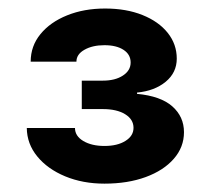

<svg xmlns="http://www.w3.org/2000/svg" viewBox="-20 -862 498 455"><path d="M227.5 -426.8Q176.3 -426.8 134.5 -444.1Q92.8 -461.4 68.4 -491.2Q43.9 -521 43.5 -558.6H157.7Q157.7 -539.6 177.5 -527.8Q197.3 -516.1 227.5 -516.1Q258.3 -516.1 277.3 -528.1Q296.4 -540 296.4 -559.1Q296.4 -579.1 276.6 -591.3Q256.8 -603.5 223.6 -603.5H173.8V-670.9H223.6Q252.9 -670.9 271.2 -682.9Q289.6 -694.8 289.6 -713.9Q289.6 -732.9 272.7 -743.9Q255.9 -754.9 227.5 -754.9Q199.2 -754.9 180.2 -744.1Q161.1 -733.4 161.1 -715.8H52.7Q52.7 -752.9 75.9 -781.2Q99.1 -809.6 139.2 -825.7Q179.2 -841.8 229 -841.8Q279.3 -841.8 317.6 -826.4Q356 -811 377.4 -784.2Q398.9 -757.3 398.9 -723.1Q398.9 -689.9 372.6 -668.2Q346.2 -646.5 304.7 -642.6V-639.6Q360.8 -634.3 388.4 -609.9Q416 -585.4 416 -548.8Q416 -513.2 391.8 -485.6Q367.7 -458 325.2 -442.4Q282.7 -426.8 227.5 -426.8Z"/></svg>

Font: Inter 18pt
Style: Bold
Weight: 700
Designer: Rasmus Andersson
Foundry: rsms
Version: Version 4.001;git-66647c0bb